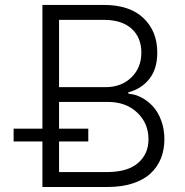

<svg xmlns="http://www.w3.org/2000/svg" viewBox="-20 -747 740 767"><path d="M149.5 0V-181.8H34.4V-233H149.5V-727.3H394.9Q497.9 -727.3 553.1 -674.7Q608.3 -622.2 608.3 -536.9Q608.3 -471.9 576.7 -432Q545.1 -392 492.9 -378.2V-372.5Q519.9 -370.7 545.3 -357.4Q570.7 -344.1 591.3 -321.6Q611.9 -299 624.3 -264.7Q636.7 -230.5 636.7 -190.7Q636.7 -148.8 622.9 -114.3Q609 -79.9 581.5 -54.2Q554 -28.4 509.8 -14.2Q465.6 0 408.4 0ZM215.9 -59.7H408.4Q489.3 -59.7 531.2 -95.7Q573.2 -131.7 573.2 -190.7Q573.2 -254.3 528.2 -297.1Q483.3 -339.8 411.2 -339.8H215.9V-233H332.7V-181.8H215.9ZM215.9 -398.8H400.9Q464.8 -398.8 504.8 -437.7Q544.7 -476.6 544.7 -536.9Q544.7 -596.6 506 -632.1Q467.3 -667.6 394.9 -667.6H215.9Z"/></svg>

Font: Inter Light BETA
Style: Regular
Weight: 300
Designer: Rasmus Andersson
Foundry: rsms
Version: Version 3.011;git-f93a4a705